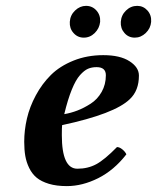

<svg xmlns="http://www.w3.org/2000/svg" viewBox="-20 -628 538 658"><path d="M342.8 -370.1Q342.8 -397.9 311 -397.9Q294.4 -397.9 281.5 -392.3Q268.6 -386.7 254.2 -370.6Q239.7 -354.5 226.1 -321Q212.4 -287.6 200.2 -236.8Q223.1 -240.7 245.4 -249.3Q267.6 -257.8 290.8 -272.7Q314 -287.6 328.4 -313Q342.8 -338.4 342.8 -370.1ZM192.9 -199.2Q191.9 -191.4 191.9 -165Q191.9 -49.8 245.1 -49.8Q281.2 -49.8 309.8 -65.2Q338.4 -80.6 380.9 -124Q389.6 -124 399.4 -116Q409.2 -107.9 413.1 -99.1Q370.6 -44.4 316.4 -17.3Q262.2 9.8 209 9.8Q173.8 9.8 147.7 2Q121.6 -5.9 105.7 -19Q89.8 -32.2 80.1 -52.2Q70.3 -72.3 66.7 -93.5Q63 -114.7 63 -142.1Q63 -181.6 72.3 -221.7Q81.5 -261.7 102.8 -301.3Q124 -340.8 154.5 -371.1Q185.1 -401.4 231.7 -420.2Q278.3 -439 334 -439Q391.6 -439 423.8 -418.2Q456.1 -397.5 456.1 -369.1Q456.1 -317.4 424.8 -288.1Q373 -237.8 192.9 -199.2ZM219.2 -553.2Q220.7 -576.2 237.3 -592Q253.9 -607.9 274.9 -607.9Q296.4 -607.9 310.5 -592Q324.7 -576.2 323.2 -553.2Q320.8 -530.8 304.7 -514.9Q288.6 -499 267.1 -499Q246.1 -499 231.9 -514.9Q217.8 -530.8 219.2 -553.2ZM394 -553.2Q395.5 -576.2 411.9 -592Q428.2 -607.9 450.2 -607.9Q471.2 -607.9 485.4 -592Q499.5 -576.2 498 -553.2Q496.1 -530.8 479.5 -514.9Q462.9 -499 441.9 -499Q420.4 -499 406.5 -514.9Q392.6 -530.8 394 -553.2Z"/></svg>

Font: Common Serif
Style: Bold Italic
Weight: 700
Italic angle: -12°
Designer: Philipp H. Poll, Khaled Hosny
Foundry: Stefan Peev, Context Ltd.
Version: Version 1.026